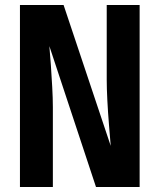

<svg xmlns="http://www.w3.org/2000/svg" viewBox="-20 -750 640 770"><path d="M60 0V-730H235L424 -165Q421 -202 417 -250.5Q413 -299 410.5 -347.5Q408 -396 408 -430V-730H540V0H365L178 -565Q181 -533 184 -489Q187 -445 189.5 -400Q192 -355 192 -320V0Z"/></svg>

Font: JetBrains Mono NL ExtraBold
Style: Regular
Weight: 800
Designer: Philipp Nurullin, Konstantin Bulenkov
Foundry: JetBrains
Version: Version 2.304; ttfautohint (v1.8.4.7-5d5b)